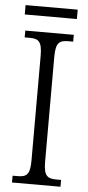

<svg xmlns="http://www.w3.org/2000/svg" viewBox="-57 -866 413 899"><g transform="rotate(5 149.0 -416.5)"><path d="M26 -789H271V-833H26ZM35 0H263V-32H242C199 -32 181 -43 181 -110V-603C181 -672 199 -682 242 -682H263V-714H35V-682H57C99 -682 117 -672 117 -603V-110C117 -42 99 -32 57 -32H35Z"/></g></svg>

Font: Noto Serif Sinhala Condensed Light
Style: Regular
Weight: 300
Width: 3
Designer: Jelle Bosma - Monotype Design Team
Foundry: Monotype Imaging Inc.
Version: Version 2.007